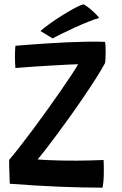

<svg xmlns="http://www.w3.org/2000/svg" viewBox="-20 -858 562 885"><path d="M452.5 7Q364 7 257.5 2.8Q151 -1.5 25 -11Q24.5 -23 23.8 -43.8Q23 -64.5 22.5 -86.2Q22 -108 22 -121Q43 -145.5 71.8 -182.2Q100.5 -219 133 -262.8Q165.5 -306.5 198 -351.8Q230.5 -397 259.2 -438.5Q288 -480 309.2 -512.2Q330.5 -544.5 340 -562Q327 -562 293.8 -560.2Q260.5 -558.5 217.2 -556Q174 -553.5 130 -550.5Q86 -547.5 51 -544.5Q50 -554 49.5 -568.5Q49 -583 49 -596.5Q49 -612 49.5 -625.2Q50 -638.5 51 -647Q80 -649.5 119.8 -652.5Q159.5 -655.5 203.5 -658.2Q247.5 -661 290.5 -663Q333.5 -665 369.5 -665.5Q379 -666 398 -666Q417 -666 436.2 -665.8Q455.5 -665.5 464 -665Q466 -656 466.5 -643.8Q467 -631.5 467 -619Q467 -602 466.2 -587.5Q465.5 -573 464 -567Q447 -535.5 421 -494.8Q395 -454 364.2 -408.8Q333.5 -363.5 301.5 -319Q269.5 -274.5 240.2 -235Q211 -195.5 188.2 -166.2Q165.5 -137 153.5 -123Q171 -121.5 200.5 -120Q230 -118.5 265.2 -118Q300.5 -117.5 335 -117.5Q365 -117.5 396.5 -118.5Q428 -119.5 457.5 -120.5Q458 -110.5 458.5 -93.8Q459 -77 458.5 -60Q458.5 -39 456.5 -20Q454.5 -1 452.5 7ZM365.5 -838Q382.5 -828.5 397.8 -815.2Q413 -802 423.8 -791Q434.5 -780 437 -775Q419 -770.5 388.2 -758.2Q357.5 -746 324 -730.8Q290.5 -715.5 262.8 -701.8Q235 -688 222.5 -681L166.5 -715Q182.5 -729.5 210 -749.2Q237.5 -769 268.5 -788.2Q299.5 -807.5 325.8 -821.5Q352 -835.5 365.5 -838Z"/></svg>

Font: Grandstander Thin Medium
Style: Regular
Weight: 500
Version: Version 1.200